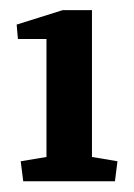

<svg xmlns="http://www.w3.org/2000/svg" viewBox="-20 -880 258 371"><path d="M20 -568.4 69.8 -576.7V-804.7H14.6L12.2 -832.5L101.1 -860.4H157.7V-576.7L207 -568.4L202.1 -529.8H24.9Z"/></svg>

Font: Noticia Text
Style: Bold
Weight: 700
Designer: JM Sole
Foundry: JM Sole
Version: Version 1.003